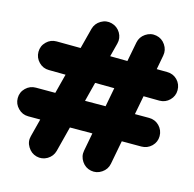

<svg xmlns="http://www.w3.org/2000/svg" viewBox="-119 -873 1095 1081"><g transform="rotate(15 428.0 -332.5)"><path d="M186 84.5C208 90.3 229.5 87.4 249.5 75.7C269.5 63.5 282.2 46.9 288.1 24.9L325.7 -121.6L456.5 -122.1L436.5 -16.1C432.1 6.3 436.5 27.3 449.7 46.9C462.9 66.4 480.5 78.1 502.9 82.5C525.4 86.9 546.4 82.5 565.9 69.3C585.4 56.2 597.2 38.6 601.6 16.1L627.9 -122.1H742.2C765.1 -122.1 785.2 -130.4 801.8 -146.5C817.9 -162.6 826.2 -182.1 826.2 -205.1C826.2 -228 817.9 -248 801.8 -264.6C785.6 -280.8 765.6 -289.1 742.7 -289.1H659.7L680.7 -398.9L773.4 -397.9C796.4 -397.9 816.4 -406.2 832.5 -422.4C848.6 -438.5 856.9 -458 856.9 -481C856.9 -503.9 849.1 -523.9 833 -540.5C816.9 -556.6 796.9 -564.9 773.9 -564.9L712.9 -565.4L728.5 -648.4C732.9 -670.9 728.5 -691.9 715.3 -711.4C702.1 -731 684.6 -742.7 662.1 -747.1C639.6 -751.5 618.7 -747.1 599.1 -733.9C579.6 -720.7 567.9 -703.1 563.5 -680.7L541.5 -566.9L440.9 -567.9L461.4 -647C467.3 -668.9 464.4 -690.4 452.6 -710.4C440.4 -730.5 423.3 -743.2 401.4 -749C379.4 -754.9 358.4 -752 338.4 -740.2C318.4 -728.5 305.2 -711.4 299.3 -689.5L268.1 -569.3L127.9 -570.3C105 -570.3 85.4 -562.5 69.3 -546.4C52.7 -530.3 44.4 -510.3 44.4 -487.3C44.4 -464.4 52.7 -444.8 68.8 -428.2C85 -411.6 104.5 -403.3 127.4 -403.3L225.1 -402.3L195.8 -288.6H83C60.1 -288.6 40.5 -280.8 23.9 -264.6C7.3 -248.5 -1 -228.5 -1 -205.6C-1 -182.6 7.3 -163.1 23.9 -146.5C40 -129.9 59.6 -121.6 82.5 -121.6H152.8L126 -17.6C120.1 4.4 123 25.4 135.3 45.4C147.5 65.4 164.1 78.6 186 84.5ZM509.8 -399.9 488.8 -289.1 369.1 -288.6 397.9 -400.9Z"/></g></svg>

Font: Mikhak Black
Style: Regular
Weight: 900
Designer: Amin Abedi
Version: Version 3.2